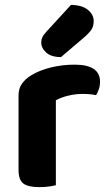

<svg xmlns="http://www.w3.org/2000/svg" viewBox="-20 -760 445 787"><path d="M209 -1Q199 2 181 4.5Q163 7 141 7Q96 7 76 -7.5Q56 -22 56 -64V-369Q56 -397 70 -417Q84 -437 109 -452Q142 -472 188.5 -483.5Q235 -495 286 -495Q390 -495 390 -425Q390 -408 385 -394Q380 -380 374 -370Q351 -375 318 -375Q289 -375 260 -368Q231 -361 209 -349ZM271 -740Q317 -739 340.5 -719.5Q364 -700 364 -674Q364 -653 355 -639Q346 -625 324 -606L230 -526Q190 -526 169.5 -544.5Q149 -563 149 -586Q149 -597 153.5 -607Q158 -617 171 -631Z"/></svg>

Font: Baloo Paaji 2
Style: Bold
Weight: 700
Designer: Shuchita Grover, Noopur Datye and Ek Type
Foundry: Ek Type
Version: Version 1.640;hotconv 1.0.111;makeotfexe 2.5.65597; ttfautoh